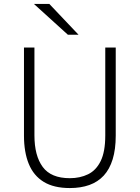

<svg xmlns="http://www.w3.org/2000/svg" viewBox="-20 -941 708 973"><path d="M334 12Q253 12 201.8 -19.2Q150.5 -50.5 126 -110Q101.5 -169.5 101.5 -253.5V-700H154.5V-255Q154.5 -152 196.5 -95Q238.5 -38 334 -38Q385.5 -38 426.2 -57.8Q467 -77.5 490.2 -124.8Q513.5 -172 513.5 -255V-700H566.5V-253.5Q566.5 -184.5 551 -134Q535.5 -83.5 505.8 -51.2Q476 -19 432.8 -3.5Q389.5 12 334 12ZM324 -765 152 -921H230L378 -765Z"/></svg>

Font: Overpass ExtraLight
Style: Regular
Weight: 250
Designer: Delve Withrington, Dave Bailey, Thomas Jockin
Foundry: Delve Fonts LLC
Version: Version 4.000